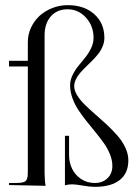

<svg xmlns="http://www.w3.org/2000/svg" viewBox="-20 -718 536 745"><path d="M232 -191H248V-116Q248 -87.2 259.9 -62.9Q271.8 -38.5 294.9 -23.2Q318 -8 348 -8Q378 -8 397 -26.4Q416 -44.8 416 -74Q416 -95.8 407 -118.5Q398 -141.2 383.5 -161.9Q369 -182.5 351.5 -203.8Q334 -225 316.5 -246.9Q299 -268.8 284.5 -290.5Q270 -312.2 261 -337.4Q252 -362.5 252 -387Q252 -406.8 261.4 -426.4Q270.8 -446 284.1 -462.2Q297.5 -478.5 310.9 -495Q324.2 -511.5 333.6 -531.2Q343 -551 343 -571Q343 -617.5 313.5 -649.8Q284 -682 242 -682Q201.5 -682 177.2 -654.4Q153 -626.8 153 -581V-47Q153 -19 157 3L15 0V-8H33Q46.8 -8 54.6 -8.4Q62.5 -8.8 69.4 -10.8Q76.2 -12.8 79.4 -15.4Q82.5 -18 84.8 -24Q87 -30 87.5 -37Q88 -44 88 -56V-460H15V-482H88V-555Q88 -584 100.2 -610.5Q112.5 -637 133.1 -656.1Q153.8 -675.2 182.5 -686.6Q211.2 -698 243 -698Q306.8 -698 345.9 -663Q385 -628 385 -571Q385 -554.5 378.5 -538.5Q372 -522.5 361.8 -509.5Q351.5 -496.5 339 -483.9Q326.5 -471.2 314 -459.2Q301.5 -447.2 291.2 -435.4Q281 -423.5 274.5 -410Q268 -396.5 268 -383Q268 -366.5 279.6 -347.8Q291.2 -329 309.8 -311Q328.2 -293 350.6 -273.6Q373 -254.2 395.4 -233.4Q417.8 -212.5 436.2 -191.2Q454.8 -170 466.4 -145.1Q478 -120.2 478 -96Q478 -45.8 444.5 -19.4Q411 7 348 7Q329 7 300.9 2.1Q272.8 -2.8 260 -2.8Q245.8 -2.8 232 1Z"/></svg>

Font: FogtwoNo5
Style: Regular
Weight: 400
Designer: gluk (gluksza@wp.pl)
Foundry: gluk (gluksza@wp.pl)
Version: Version 0.87